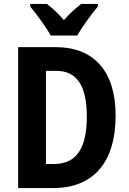

<svg xmlns="http://www.w3.org/2000/svg" viewBox="-20 -953 653 973"><path d="M237 -773H372C395 -816 445 -883 476 -920V-933H391C363 -911 335 -887 304 -851C275 -885 244 -913 218 -933H133V-920C164 -883 215 -814 237 -773ZM566 -368C566 -593 454 -714 264 -714H72V0H250C452 0 566 -129 566 -368ZM420 -363C420 -201 367 -122 254 -122H213V-594H265C367 -594 420 -522 420 -363Z"/></svg>

Font: Noto Sans Myanmar Condensed
Style: Bold
Weight: 700
Width: 3
Designer: Monotype Design Team
Foundry: Monotype Imaging Inc.
Version: Version 2.107